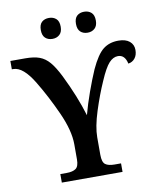

<svg xmlns="http://www.w3.org/2000/svg" viewBox="-99 -988 888 1065"><g transform="rotate(-10 345.0 -456.0)"><path d="M162 -48H198Q232 -48 249.5 -60.5Q267 -73 267 -112V-197Q267 -275 219.5 -379.5Q172 -484 121 -568Q62 -667 6 -667H-2V-714H82Q131 -714 162 -702.5Q193 -691 217.5 -662.5Q242 -634 269 -580Q331 -454 364 -344Q380 -404 403.5 -469.5Q427 -535 450 -588Q486 -666 521 -693.5Q556 -721 607 -721Q648 -721 670 -702.5Q692 -684 692 -654Q692 -625 677.5 -607Q663 -589 640 -586Q629 -637 590 -637Q563 -637 539.5 -611.5Q516 -586 486 -516Q454 -444 426.5 -358Q399 -272 399 -213V-115Q399 -73 416 -60.5Q433 -48 467 -48H504V0H162ZM194 -853Q194 -884 209.5 -898Q225 -912 250 -912Q274 -912 290 -898Q306 -884 306 -853Q306 -823 290 -808.5Q274 -794 250 -794Q225 -794 209.5 -808.5Q194 -823 194 -853ZM392 -853Q392 -884 407.5 -898Q423 -912 448 -912Q472 -912 488 -898Q504 -884 504 -853Q504 -823 488 -808.5Q472 -794 448 -794Q423 -794 407.5 -808.5Q392 -823 392 -853Z"/></g></svg>

Font: Noto Serif SemiBold
Style: Regular
Weight: 600
Designer: Monotype Design Team
Foundry: Monotype Imaging Inc.
Version: Version 1.001